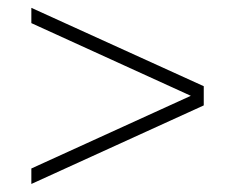

<svg xmlns="http://www.w3.org/2000/svg" viewBox="-20 -632 600 490"><path d="M500 -412V-363L60 -162.5V-202L467 -387.5L60 -573V-612Z"/></svg>

Font: Bodoni* 06pt
Style: Bold
Weight: 700
Version: Version 2.3